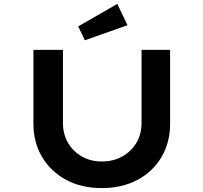

<svg xmlns="http://www.w3.org/2000/svg" viewBox="-20 -956 1040 982"><path d="M501 6Q396 6 317.5 -36.5Q239 -79 195 -153.5Q151 -228 151 -322V-701H302V-327Q302 -270 328 -225.5Q354 -181 399 -155.5Q444 -130 500 -130Q559 -130 605 -155.5Q651 -181 677.5 -225.5Q704 -270 704 -327V-701H850V-322Q850 -228 806.5 -153.5Q763 -79 684 -36.5Q605 6 501 6ZM414 -750 380 -821 580 -936 632 -827Z"/></svg>

Font: Lexend Tera SemiBold
Style: Regular
Weight: 600
Version: Version 1.007